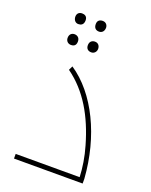

<svg xmlns="http://www.w3.org/2000/svg" viewBox="-144 -850 732 928"><g transform="rotate(20 221.5 -386.0)"><path d="M114 -717C127 -717 142 -722 142 -746C142 -767 127 -772 115 -772C101 -772 89 -764 89 -746C89 -730 99 -717 114 -717ZM221 -717C237 -717 247 -729 247 -746C247 -758 239 -772 221 -772C206 -772 194 -765 194 -746C194 -725 206 -717 221 -717ZM116 -610C127 -610 142 -614 142 -637C142 -658 127 -665 115 -665C101 -665 89 -656 89 -637C89 -622 99 -610 116 -610ZM220 -610C236 -610 246 -623 246 -637C246 -651 238 -665 220 -665C205 -665 193 -656 193 -637C193 -618 205 -610 220 -610ZM45 -24V0H398V-24C383 -238 292 -426 158 -515L148 -494C248 -422 309 -314 348 -179C364 -125 372 -72 374 -24Z"/></g></svg>

Font: Noto Kufi Arabic Thin
Style: Regular
Weight: 100
Designer: Monotype Design Team, David Williams, Khaled Hosny
Foundry: Google LLC
Version: Version 2.109